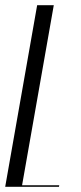

<svg xmlns="http://www.w3.org/2000/svg" viewBox="-27 -719 312 739"><path d="M116 -699 -7 0H200L201 -6H58L180 -699Z"/></svg>

Font: Moniqa Ita Display
Style: Italic
Weight: 400
Italic angle: -10°
Designer: Rajesh Rajput
Foundry: Rajesh Rajput
Version: Version 1.000